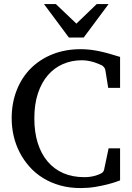

<svg xmlns="http://www.w3.org/2000/svg" viewBox="-20 -936 667 972"><path d="M587.9 -22.9Q585.9 -22 568.8 -15.9Q551.8 -9.8 524.4 -2.7Q497.1 4.4 461.7 10.3Q426.3 16.1 388.2 16.1Q332 16.1 284.4 2.7Q236.8 -10.7 198 -34.7Q159.2 -58.6 129.6 -91.8Q100.1 -125 79.8 -164.1Q59.6 -203.1 49.3 -247.1Q39.1 -291 39.1 -336.9Q39.1 -414.6 64.5 -479Q89.8 -543.5 135.7 -589.6Q181.6 -635.7 246.1 -661.4Q310.5 -687 389.2 -687Q413.6 -687 436.3 -684.3Q459 -681.6 482.4 -676.8Q505.9 -671.9 531.7 -664.6Q557.6 -657.2 587.9 -647.9V-491.2H527.8L513.2 -582Q512.2 -588.9 506.3 -595.7Q500.5 -602.5 496.1 -605Q490.2 -607.4 480.7 -611.8Q471.2 -616.2 458 -620.4Q444.8 -624.5 428.7 -627.7Q412.6 -630.9 394 -630.9Q342.8 -630.9 298.8 -611.8Q254.9 -592.8 222.7 -555.7Q190.4 -518.6 172.1 -463.6Q153.8 -408.7 153.8 -336.9Q153.8 -267.1 171.1 -211.9Q188.5 -156.7 221.2 -118.2Q253.9 -79.6 300.8 -59.3Q347.7 -39.1 407.2 -39.1Q424.8 -39.1 439.2 -41.5Q453.6 -43.9 464.4 -47.1Q475.1 -50.3 481 -53Q486.8 -55.7 487.8 -56.2Q495.6 -59.1 500.5 -64.5Q505.4 -69.8 506.8 -76.2L529.8 -185.1H587.9ZM403.8 -746.1H328.6L202.6 -915.5H262.7L366.7 -816.4L469.7 -915.5H529.8Z"/></svg>

Font: Charis SIL
Style: Regular
Weight: 400
Foundry: SIL International
Version: Version 4.112